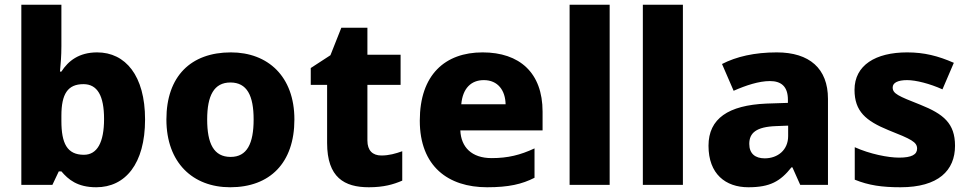

<svg xmlns="http://www.w3.org/2000/svg" viewBox="-20 -780 4090 810"><path d="M239 -585V-760H70V0H201L228 -57H239C268 -23 306 10 386 10C508 10 592 -88 592 -276C592 -461 509 -559 390 -559C313 -559 268 -523 239 -478H233C236 -508 239 -545 239 -585ZM332 -425C391 -425 419 -376 419 -278C419 -179 390 -127 334 -127C263 -127 239 -175 239 -270V-292C239 -384 266 -425 332 -425Z M1222 -276C1222 -458 1110 -559 954 -559C785 -559 682 -458 682 -276C682 -93 794 10 951 10C1119 10 1222 -93 1222 -276ZM854 -276C854 -377 883 -432 952 -432C1022 -432 1050 -377 1050 -276C1050 -174 1022 -118 953 -118C882 -118 854 -174 854 -276Z M1589 -124C1552 -124 1530 -145 1530 -187V-422H1670V-549H1530V-663H1420L1374 -547L1291 -493V-422H1360V-177C1360 -31 1433 10 1536 10C1599 10 1640 -2 1677 -18V-142C1649 -132 1621 -124 1589 -124Z M2016 -559C1858 -559 1751 -465 1751 -271C1751 -78 1871 10 2035 10C2126 10 2182 -3 2235 -30V-154C2175 -126 2123 -113 2054 -113C1970 -113 1925 -159 1922 -230H2269V-309C2269 -473 2172 -559 2016 -559ZM2021 -442C2081 -442 2112 -398 2113 -340H1926C1932 -408 1968 -442 2021 -442Z M2552 0V-760H2383V0Z M2861 0V-760H2692V0Z M3257 -559C3163 -559 3086 -541 3026 -510L3075 -397C3127 -420 3182 -438 3228 -438C3275 -438 3304 -416 3304 -359V-346L3213 -343C3053 -336 2969 -280 2969 -165C2969 -46 3041 10 3137 10C3229 10 3272 -15 3319 -74H3323L3356 0H3473V-363C3473 -491 3395 -559 3257 -559ZM3254 -248 3305 -250V-206C3305 -147 3261 -112 3206 -112C3167 -112 3141 -131 3141 -173C3141 -219 3170 -245 3254 -248Z M4009 -165C4009 -260 3960 -299 3863 -338C3769 -375 3746 -385 3746 -411C3746 -431 3768 -442 3807 -442C3844 -442 3903 -427 3956 -403L4004 -515C3938 -544 3879 -559 3807 -559C3674 -559 3585 -505 3585 -401C3585 -310 3633 -270 3728 -231C3824 -193 3849 -181 3849 -153C3849 -128 3826 -115 3773 -115C3727 -115 3650 -130 3586 -159V-22C3645 2 3701 10 3779 10C3939 10 4009 -61 4009 -165Z"/></svg>

Font: Noto Sans Thai Looped ExtraBold
Style: Regular
Weight: 800
Designer: Cadson Demak Team
Foundry: Cadson Demak Co., Ltd.
Version: Version 1.001